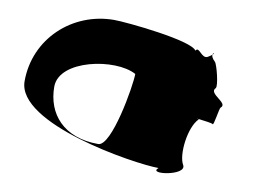

<svg xmlns="http://www.w3.org/2000/svg" viewBox="-72 -820 1257 891"><g transform="rotate(10 556.5 -374.5)"><path d="M38 -353C38 -152 606 -64 720 -64C671 -24 858 -50 830 -98C804 -142 819 -273 864 -318C862 -319 859 -321 855 -322C857 -322 858 -321 860 -321C861 -320 862 -320 864 -319C865 -320 865 -319 866 -320C898 -316 929 -312 932 -308C938 -300 949 -385 955 -390C989 -416 886 -445 917 -475C928 -486 902 -586 892 -595C878 -608 874 -619 875 -625C871 -622 865 -617 856 -612C828 -596 808 -656 794 -630C768 -674 456 -705 399 -705C202 -705 38 -554 38 -353ZM178 -352C178 -480 437 -531 538 -475C538 -419 488 -125 425 -125C261 -125 178 -224 178 -352ZM864 -318C864 -318 864 -319 864 -319C864 -319 865 -318 865 -318C867 -317 867 -317 864 -318ZM875 -625C876 -636 888 -636 875 -625Z"/></g></svg>

Font: Ampere
Style: Regular
Weight: 400
Version: Version 1